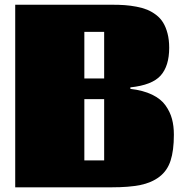

<svg xmlns="http://www.w3.org/2000/svg" viewBox="-20 -799 779 819"><path d="M339.8 -464.4H424.3V-663.1H339.8ZM339.8 -114.7H424.3V-376H339.8ZM536.1 -426.3V-419.9Q590.8 -413.6 628.7 -395.3Q666.5 -377 686 -349.4Q705.6 -321.8 713.6 -291.7Q721.7 -261.7 721.7 -224.6Q721.7 -156.7 707.5 -113.5Q693.4 -70.3 659.9 -44.9Q626.5 -19.5 578.6 -9.8Q530.8 0 456.5 0H44.9V-778.8H458.5Q488.3 -778.8 512.2 -777.1Q536.1 -775.4 562 -770.5Q587.9 -765.6 607.7 -757.6Q627.4 -749.5 645.8 -735.6Q664.1 -721.7 675.8 -702.6Q687.5 -683.6 694.6 -656.5Q701.7 -629.4 701.7 -595.2Q701.7 -517.6 665.3 -476.8Q628.9 -436 536.1 -426.3Z"/></svg>

Font: Coda ExtraBold
Style: Regular
Weight: 800
Version: Version 2.001; ttfautohint (v0.8) -r 50 -G 200 -x